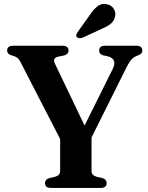

<svg xmlns="http://www.w3.org/2000/svg" viewBox="-20 -925 730 945"><path d="M418 -223.5 296 -202 83.5 -614.5Q75.5 -631 68.8 -637.5Q62 -644 51 -648L35.5 -653Q24 -656.5 19.5 -662.8Q15 -669 15 -677Q15 -688 22.8 -694Q30.5 -700 46 -700H285.5Q301.5 -700 309.5 -694Q317.5 -688 317.5 -677Q317.5 -658 293.5 -651.5L269.5 -647Q251 -642.5 247.2 -634.2Q243.5 -626 252 -608L415 -268L363.5 -241L535.5 -587Q546.5 -609.5 541.2 -625Q536 -640.5 512 -647.5L486.5 -653Q478 -655.5 473 -661.5Q468 -667.5 468 -677Q468 -688 475.5 -694Q483 -700 498.5 -700H650Q665.5 -700 673 -694Q680.5 -688 680.5 -677Q680.5 -668.5 676.2 -663Q672 -657.5 661 -653L653 -650Q643 -646 634.5 -639.2Q626 -632.5 617.2 -619.2Q608.5 -606 597 -582ZM276 -256H430.5V-83.5Q430.5 -72.5 437 -65.5Q443.5 -58.5 455.5 -55L484 -48.5Q505 -42 505 -23Q505 -12.5 497.8 -6.2Q490.5 0 475 0H231.5Q216 0 208.8 -6.2Q201.5 -12.5 201.5 -23Q201.5 -42 222.5 -48.5L251 -55Q263.5 -58.5 269.8 -65.5Q276 -72.5 276 -83.5ZM423 -852.5Q441.5 -880 461 -894.8Q480.5 -909.5 506.5 -904Q529.5 -899 540.2 -881Q551 -863 546.5 -844.5Q542 -822 525.2 -808.2Q508.5 -794.5 480.5 -783L385.5 -739Q378.5 -736.5 370.8 -737Q363 -737.5 358.5 -742.5Q353.5 -748 355.8 -754.5Q358 -761 362 -767Z"/></svg>

Font: Fraunces SemiBold
Style: Regular
Weight: 600
Version: Version 1.000;[b76b70a41]